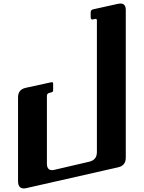

<svg xmlns="http://www.w3.org/2000/svg" viewBox="-20 -800 802 1071"><path d="M681.6 -744.1C681.6 -768.1 671.9 -780.3 652.3 -780.3C648.4 -780.3 643.6 -779.8 638.7 -778.8L500 -748C490.2 -746.1 485.8 -740.2 485.8 -730.5V-703.6C485.8 -693.8 490.2 -689.5 500 -691.9L510.7 -694.3C517.1 -695.8 520.5 -692.9 520.5 -686.5V48.3C520.5 77.6 506.3 95.2 477.5 102.1L284.7 147C279.3 148.4 274.4 148.9 270 148.9C251 148.9 241.7 136.7 241.7 112.3V-264.6C241.7 -274.4 246.1 -279.8 255.9 -282.2L266.6 -284.7C272.9 -286.1 276.4 -290 276.4 -296.4V-333.5C276.4 -339.8 272.9 -342.8 266.6 -341.3L123.5 -310.1C94.7 -303.7 80.6 -286.1 80.6 -256.8V210.4C80.6 237.3 91.3 251 112.8 251C117.7 251 122.6 250.5 128.4 249L638.7 133.3C667.5 127 681.6 108.9 681.6 79.6Z"/></svg>

Font: QTS-Omar 
Style: Regular
Weight: 400
Designer: Mohammed Abd El khaliq
Foundry: QafType Studio
Version: Version 1.001